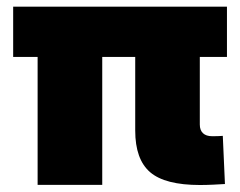

<svg xmlns="http://www.w3.org/2000/svg" viewBox="-20 -542 704 563"><path d="M566.4 0.5Q463.9 0.5 420.2 -37.1Q376.5 -74.7 376.5 -159.2V-484.4H565.9V-176.8Q565.9 -160.2 575.2 -151.4Q584.5 -142.6 602.1 -142.6Q608.4 -142.6 618.4 -142.8Q628.4 -143.1 633.3 -143.6L639.6 -2.4Q626 -1.5 605.2 -0.5Q584.5 0.5 566.4 0.5ZM90.3 0V-484.4H279.8V0ZM18.6 -375V-522.5H645.5V-375Z"/></svg>

Font: Inter 28pt Black
Style: Regular
Weight: 900
Designer: Rasmus Andersson
Foundry: rsms
Version: Version 4.001;git-66647c0bb